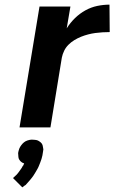

<svg xmlns="http://www.w3.org/2000/svg" viewBox="-20 -548 540 826"><path d="M64 0 150 -520H283L267 -426Q282 -450 302.5 -470Q323 -490 347.5 -503.5Q372 -517 398.5 -522.5Q425 -528 451 -528L452 -410Q437 -410 421 -409Q405 -408 390 -406Q375 -404 359.5 -400Q344 -396 329 -390Q314 -384 300 -375.5Q286 -367 274.5 -355.5Q263 -344 256 -329.5Q249 -315 246 -300L197 0ZM76 258 36 218Q40 214 44 210.5Q48 207 52 203Q56 199 59 194.5Q62 190 65.5 185.5Q69 181 73 175Q77 169 78 166L80 164L84 155Q80 154 77.5 152.5Q75 151 72 149Q69 147 67 144.5Q65 142 63 139Q61 136 60 132.5Q59 129 59 125.5Q59 122 58.5 117.5Q58 113 58 111L59 105Q60 101 61 97.5Q62 94 63.5 90Q65 86 67.5 82.5Q70 79 72 76Q74 73 77 70Q80 67 83 64.5Q86 62 89.5 60Q93 58 97.5 56.5Q102 55 106.5 54Q111 53 113 53H121Q125 53 129 53.5Q133 54 136.5 54.5Q140 55 143 56.5Q146 58 149 60Q152 62 155 64.5Q158 67 160 70Q162 73 163 76Q164 79 164.5 83Q165 87 166 91.5Q167 96 166 98L165 105Q164 113 162.5 120.5Q161 128 158.5 136Q156 144 153 151.5Q150 159 147 166.5Q144 174 139.5 181.5Q135 189 131 196Q127 203 122.5 209.5Q118 216 112.5 222.5Q107 229 99.5 237.5Q92 246 90 248L85 251Z"/></svg>

Font: Iosevka Aile Extrabold Oblique
Style: Regular
Weight: 800
Italic angle: -9°
Designer: Belleve Invis
Foundry: Belleve Invis
Version: Version 31.1.0; ttfautohint (v1.8.4)